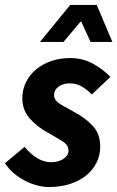

<svg xmlns="http://www.w3.org/2000/svg" viewBox="-28 -742 473 774"><path d="M71 -150Q123 -88 178 -88Q207 -88 227.5 -101.5Q248 -115 248 -135Q248 -157 226 -171Q204 -185 162 -209Q120 -232 91 -265.5Q62 -299 62 -346Q62 -381 77 -411Q92 -441 118 -462.5Q144 -484 179 -496Q214 -508 254 -508Q305 -508 345.5 -486Q386 -464 417 -432L342 -361Q324 -380 302 -393Q280 -406 254 -406Q225 -406 207.5 -392.5Q190 -379 190 -359Q190 -347 197 -338Q204 -329 216 -321.5Q228 -314 242.5 -306.5Q257 -299 272 -290Q317 -266 346.5 -234Q376 -202 376 -151Q376 -115 360.5 -85Q345 -55 318 -33.5Q291 -12 253 0Q215 12 170 12Q147 12 122 5.5Q97 -1 73.5 -13Q50 -25 28.5 -43Q7 -61 -8 -84ZM255 -722H362L425 -573H337L300 -654H296L228 -573H133Z"/></svg>

Font: mr_Source Sans Pro
Style: Bold Italic
Weight: 700
Italic angle: -11°
Designer: Paul D. Hunt
Foundry: Adobe Systems Incorporated
Version: Version 1.036;July 10, 2024;FontCreator 11.5.0.2430 64-bit